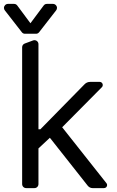

<svg xmlns="http://www.w3.org/2000/svg" viewBox="-37 -966 601 986"><path d="M76.7 -21V-723.4Q76.7 -729.8 80.4 -735.1Q84.2 -740.4 90.2 -742.5L132.5 -758.2Q135.7 -759.6 139.9 -759.6Q148.4 -759.6 154.5 -753.6Q160.5 -747.5 160.5 -739V-302.2H170.5L396.7 -532.7Q408.7 -545.5 426.5 -545.5H475.1Q481.9 -545.5 486.3 -540.7Q490.8 -535.9 490.8 -529.5Q490.8 -522.7 486.5 -518.5L282.3 -312.5L509.6 -25.2Q513.1 -21.3 513.1 -15.6Q513.1 -9.2 508.5 -4.6Q503.9 0 497.2 0H438.2Q431.1 0 424.7 -3.2Q418.3 -6.4 413.7 -12.1L219.1 -258.5L160.5 -203.8V-21Q160.5 -12.1 154.5 -6Q148.4 0 139.9 0H97.7Q88.8 0 82.7 -6Q76.7 -12.1 76.7 -21ZM35.2 -946H4.3Q-4.6 -946 -10.7 -939.8Q-16.7 -933.6 -16.7 -925.4Q-16.7 -918.3 -12.1 -912.6L74.9 -800.8Q81 -792.6 91.3 -792.6H147.7Q158 -792.6 164.1 -800.8L251.1 -912.6Q255.7 -918.3 255.7 -925.4Q255.7 -933.6 249.6 -939.8Q243.6 -946 234.7 -946H203.8Q193.5 -946 187.1 -937.5L119.3 -846.6L51.8 -937.5Q45.5 -946 35.2 -946Z"/></svg>

Font: DeltaSans
Style: Regular
Weight: 400
Designer: Rasmus Andersson
Foundry: rsms
Version: Version 3.012